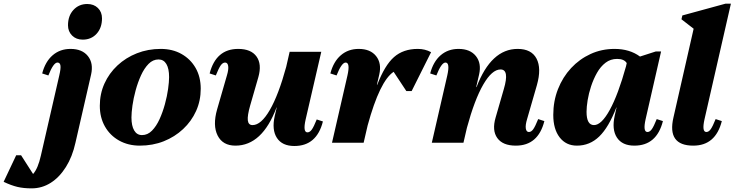

<svg xmlns="http://www.w3.org/2000/svg" viewBox="-210 -785 4040 1056"><path d="M-36 251Q-80 251 -114 243Q-148 235 -190 215L-121 69H-94L-28 172Q-1 142 15 70L116 -370Q125 -408 122.5 -424.5Q120 -441 106 -441Q84 -441 56 -370L22 -381Q39 -446 79.5 -481Q120 -516 178 -516Q242 -516 273.5 -476.5Q305 -437 291 -375L205 0Q188 77 152.5 133.5Q117 190 69 220.5Q21 251 -36 251ZM245 -567Q209 -567 186.5 -589.5Q164 -612 164 -646Q164 -698 194 -730.5Q224 -763 270 -763Q306 -763 328.5 -741Q351 -719 351 -684Q351 -632 321.5 -599.5Q292 -567 245 -567Z M559 16Q495 16 445 -12Q395 -40 367 -89.5Q339 -139 339 -203Q339 -269 364.5 -325.5Q390 -382 436 -425Q482 -468 543 -492Q604 -516 674 -516Q739 -516 788.5 -488Q838 -460 866 -411Q894 -362 894 -297Q894 -231 868.5 -174.5Q843 -118 797 -75Q751 -32 690.5 -8Q630 16 559 16ZM571 -42Q602 -42 626 -66.5Q650 -91 667.5 -129.5Q685 -168 697 -212Q709 -256 714.5 -295.5Q720 -335 720 -361Q720 -408 705 -433Q690 -458 662 -458Q631 -458 607 -433.5Q583 -409 565.5 -370.5Q548 -332 536 -288Q524 -244 518.5 -204.5Q513 -165 513 -139Q513 -93 528 -67.5Q543 -42 571 -42Z M1085 16Q1015 16 987 -39.5Q959 -95 984 -183L1038 -370Q1048 -403 1045 -422Q1042 -441 1028 -441Q1015 -441 1004 -425.5Q993 -410 977 -370L943 -381Q978 -516 1100 -516Q1171 -516 1201 -474Q1231 -432 1211 -361L1166 -205Q1150 -149 1153 -123Q1156 -97 1179 -97Q1226 -97 1274 -180Q1322 -263 1364 -417L1383 -500H1557L1471 -128Q1455 -57 1481 -57Q1494 -57 1505 -72.5Q1516 -88 1532 -128L1566 -117Q1532 18 1409 18Q1342 18 1313 -26.5Q1284 -71 1301 -147L1312 -194H1311Q1232 16 1085 16Z M1616 0 1701 -370Q1717 -441 1691 -441Q1669 -441 1641 -370L1607 -381Q1624 -446 1664.5 -481Q1705 -516 1763 -516Q1827 -516 1858.5 -476.5Q1890 -437 1876 -375L1863 -319H1865Q1906 -426 1957 -471Q2008 -516 2088 -516Q2128 -516 2161 -498L2054 -284H2025L1955 -390Q1879 -340 1812 -95L1790 0Z M2165 0 2250 -370Q2266 -441 2240 -441Q2218 -441 2190 -370L2156 -381Q2173 -446 2213.5 -481Q2254 -516 2312 -516Q2376 -516 2407.5 -476.5Q2439 -437 2425 -375L2409 -306H2411Q2491 -516 2637 -516Q2713 -516 2741 -462.5Q2769 -409 2743 -317L2689 -130Q2679 -97 2682 -78Q2685 -59 2699 -59Q2712 -59 2723 -74.5Q2734 -90 2750 -130L2784 -119Q2750 16 2627 16Q2555 16 2525 -26Q2495 -68 2516 -139L2561 -295Q2593 -403 2543 -403Q2496 -403 2448 -320Q2400 -237 2358 -82L2339 0Z M2963 16Q2903 16 2868 -29.5Q2833 -75 2833 -153Q2833 -229 2859 -295Q2885 -361 2931 -410.5Q2977 -460 3038 -488Q3099 -516 3170 -516Q3253 -516 3310 -474L3397 -502H3426L3341 -130Q3325 -59 3351 -59Q3364 -59 3375 -74.5Q3386 -90 3402 -130L3436 -119Q3402 16 3279 16Q3212 16 3183 -28.5Q3154 -73 3171 -149L3181 -194H3180Q3138 -85 3086 -34.5Q3034 16 2963 16ZM3016 -170Q3016 -97 3057 -97Q3098 -97 3144 -181Q3190 -265 3233 -420L3237 -438Q3223 -461 3184 -461Q3148 -461 3120.5 -440Q3093 -419 3073.5 -384.5Q3054 -350 3041 -310.5Q3028 -271 3022 -234Q3016 -197 3016 -170Z M3603 16Q3458 16 3494 -139L3605 -627L3538 -679L3543 -700L3781 -765H3810L3665 -130Q3649 -59 3675 -59Q3688 -59 3699 -74.5Q3710 -90 3726 -130L3760 -119Q3726 16 3603 16Z"/></svg>

Font: Platypi ExtraBold
Style: Italic
Weight: 800
Italic angle: -13°
Designer: David Sargent
Foundry: Bolt Cutter Type
Version: Version 1.200; ttfautohint (v1.8.4.7-5d5b)